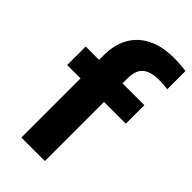

<svg xmlns="http://www.w3.org/2000/svg" viewBox="-251 -887 956 956"><g transform="rotate(45 227.0 -409.0)"><path d="M110.5 0V-578Q110.5 -653 140.5 -706.8Q170.5 -760.5 228.2 -789.2Q286 -818 369 -818Q393 -818 413 -816.5Q433 -815 454 -812V-683.5Q438.5 -685.5 424.2 -686.8Q410 -688 395 -688Q333 -688 304.5 -663Q276 -638 276 -585V0ZM16.5 -416.5V-547H429.5V-416.5Z"/></g></svg>

Font: Encode Sans SemiExpanded
Style: Bold
Weight: 700
Width: 6
Designer: Multiple Designers
Foundry: Impallari Type
Version: Version 3.002